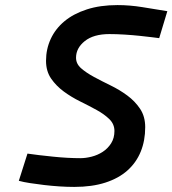

<svg xmlns="http://www.w3.org/2000/svg" viewBox="-20 -724 678 755"><path d="M606 -574Q599 -575 578.5 -577.5Q558 -580 530 -583Q502 -586 470 -588Q438 -590 410 -590Q348 -590 313.5 -562.5Q279 -535 279 -497Q279 -473 299 -455.5Q319 -438 349.5 -421.5Q380 -405 415 -388Q450 -371 480.5 -348.5Q511 -326 531 -296Q551 -266 551 -224Q551 -171 533.5 -128Q516 -85 481.5 -54Q447 -23 394.5 -6Q342 11 272 11Q244 11 213.5 9Q183 7 153.5 3.5Q124 0 98 -4Q72 -8 54 -13L88 -120Q107 -117 133.5 -114Q160 -111 188.5 -108Q217 -105 245 -103.5Q273 -102 296 -102Q317 -102 340.5 -108Q364 -114 384 -127Q404 -140 417 -160.5Q430 -181 430 -209Q430 -236 410 -255.5Q390 -275 360 -291.5Q330 -308 295.5 -325Q261 -342 231 -364Q201 -386 181 -415Q161 -444 161 -485Q161 -531 179.5 -571Q198 -611 233.5 -640.5Q269 -670 321.5 -687Q374 -704 442 -704Q490 -704 539.5 -696Q589 -688 638 -680Z"/></svg>

Font: Panefresco 800wt
Style: Italic
Weight: 800
Foundry: Campivisivi & Chank Co
Version: Version 1.001